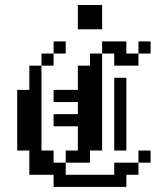

<svg xmlns="http://www.w3.org/2000/svg" viewBox="-20 -734 611 754"><path d="M47.6 -190.5H95.2V-142.9H47.6ZM47.6 -238.1H95.2V-190.5H47.6ZM47.6 -285.7H95.2V-238.1H47.6ZM47.6 -333.3H95.2V-285.7H47.6ZM95.2 -333.3H142.9V-285.7H95.2ZM95.2 -285.7H142.9V-238.1H95.2ZM95.2 -238.1H142.9V-190.5H95.2ZM95.2 -190.5H142.9V-142.9H95.2ZM95.2 -142.9H142.9V-95.2H95.2ZM142.9 -142.9H190.5V-95.2H142.9ZM142.9 -95.2H190.5V-47.6H142.9ZM95.2 -95.2H142.9V-47.6H95.2ZM190.5 -95.2H238.1V-47.6H190.5ZM190.5 -47.6H238.1V0H190.5ZM238.1 -47.6H285.7V0H238.1ZM285.7 -47.6H333.3V0H285.7ZM333.3 -47.6H381V0H333.3ZM381 -47.6H428.6V0H381ZM428.6 -95.2H476.2V-47.6H428.6ZM476.2 -95.2H523.8V-47.6H476.2ZM428.6 -47.6H476.2V0H428.6ZM523.8 -142.9H571.4V-95.2H523.8ZM47.6 -381H95.2V-333.3H47.6ZM95.2 -381H142.9V-333.3H95.2ZM95.2 -428.6H142.9V-381H95.2ZM95.2 -476.2H142.9V-428.6H95.2ZM142.9 -523.8H190.5V-476.2H142.9ZM190.5 -571.4H238.1V-523.8H190.5ZM190.5 -381H238.1V-333.3H190.5ZM238.1 -381H285.7V-333.3H238.1ZM190.5 -285.7H238.1V-238.1H190.5ZM238.1 -285.7H285.7V-238.1H238.1ZM285.7 -285.7H333.3V-238.1H285.7ZM285.7 -381H333.3V-333.3H285.7ZM285.7 -333.3H333.3V-285.7H285.7ZM285.7 -238.1H333.3V-190.5H285.7ZM333.3 -285.7H381V-238.1H333.3ZM333.3 -333.3H381V-285.7H333.3ZM333.3 -381H381V-333.3H333.3ZM333.3 -238.1H381V-190.5H333.3ZM238.1 -142.9H285.7V-95.2H238.1ZM285.7 -142.9H333.3V-95.2H285.7ZM285.7 -190.5H333.3V-142.9H285.7ZM333.3 -190.5H381V-142.9H333.3ZM428.6 -190.5H476.2V-142.9H428.6ZM428.6 -238.1H476.2V-190.5H428.6ZM428.6 -285.7H476.2V-238.1H428.6ZM428.6 -333.3H476.2V-285.7H428.6ZM428.6 -381H476.2V-333.3H428.6ZM428.6 -428.6H476.2V-381H428.6ZM333.3 -428.6H381V-381H333.3ZM285.7 -428.6H333.3V-381H285.7ZM285.7 -476.2H333.3V-428.6H285.7ZM333.3 -476.2H381V-428.6H333.3ZM333.3 -523.8H381V-476.2H333.3ZM381 -571.4H428.6V-523.8H381ZM428.6 -571.4H476.2V-523.8H428.6ZM428.6 -523.8H476.2V-476.2H428.6ZM476.2 -523.8H523.8V-476.2H476.2ZM523.8 -571.4H571.4V-523.8H523.8ZM285.7 -714.3H333.3V-666.7H285.7ZM333.3 -714.3H381V-666.7H333.3ZM333.3 -666.7H381V-619H333.3ZM285.7 -666.7H333.3V-619H285.7Z"/></svg>

Font: Jacquard 12
Style: Regular
Weight: 400
Designer: Sarah Cadigan-Fried
Version: Version 1.000; ttfautohint (v1.8.4.7-5d5b)